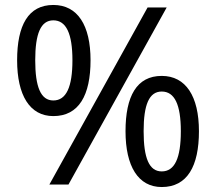

<svg xmlns="http://www.w3.org/2000/svg" viewBox="-20 -744 871 774"><path d="M195 -724C94 -724 49 -642 49 -501C49 -360 100 -276 195 -276C298 -276 345 -360 345 -501C345 -642 293 -724 195 -724ZM652 -714H575L179 0H256ZM195 -662C247 -662 272 -608 272 -501C272 -393 247 -339 195 -339C144 -339 122 -394 122 -501C122 -608 144 -662 195 -662ZM632 -438C531 -438 486 -356 486 -215C486 -74 537 10 632 10C735 10 782 -74 782 -215C782 -356 729 -438 632 -438ZM632 -375C684 -375 709 -322 709 -215C709 -106 684 -53 632 -53C581 -53 559 -107 559 -215C559 -322 581 -375 632 -375Z"/></svg>

Font: Noto Sans Gujarati UI
Style: Regular
Weight: 400
Designer: Jelle Bosma - Monotype Design Team, Universal Thirst
Foundry: Monotype Imaging Inc.
Version: Version 2.106